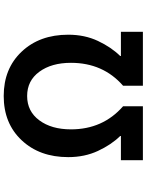

<svg xmlns="http://www.w3.org/2000/svg" viewBox="103 -897 794 1040"><g transform="rotate(-90 500.0 -377.0)"><path d="M152.3 0V-119.1H283.2V-123Q236.3 -170.9 202.6 -243.2Q168.9 -315.4 168.9 -404.3Q168.9 -559.6 260.3 -656.7Q351.6 -753.9 500 -753.9Q648.4 -753.9 740.2 -656.7Q832 -559.6 832 -404.3Q832 -315.4 798.3 -243.7Q764.6 -171.9 716.8 -123V-119.1H847.7V0H555.7V-107.4Q679.7 -215.8 679.7 -389.6Q679.7 -495.1 631.3 -561Q583 -627 500 -627Q417 -627 368.2 -561Q319.3 -495.1 319.3 -389.6Q319.3 -216.8 444.3 -107.4V0Z"/></g></svg>

Font: GenEi Gothic M Regular
Style: Bold
Weight: 700
Designer: o_tamon (Modified); [Source Han Sans]
Ryoko NISHIZUKA  (kana & ideographs); Paul D. Hunt (Latin, Greek & Cyrillic); Wenl
Version: Version 1.1a;Original Version 1.004